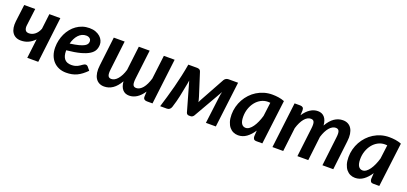

<svg xmlns="http://www.w3.org/2000/svg" viewBox="15 -1271 4297 2027"><g transform="rotate(20 2163.0 -257.0)"><path d="M56 -513 32 -321C29 -295.3 29.2 -271.9 32.5 -250.8C35.8 -229.6 42.5 -211.3 52.5 -196C62.5 -180.7 75.6 -168.8 91.8 -160.5C107.9 -152.2 127.3 -148 150 -148C180 -148 207.7 -153.8 233 -165.5C258.3 -177.2 281.7 -194.2 303 -216.5L277 0H400.5L462 -513H338.5L318 -341.5C312.3 -326.5 305.4 -313.2 297.2 -301.8C289.1 -290.2 280 -280.6 270 -272.8C260 -264.9 249.3 -259 238 -255C226.7 -251 215.2 -249 203.5 -249C183.5 -249 169.8 -255.8 162.5 -269.2C155.2 -282.8 152.8 -300 155.5 -321L179.5 -513Z M950 -394C950 -408.3 946.7 -423 940 -438C933.3 -453 923.2 -466.6 909.8 -478.8C896.2 -490.9 879.4 -500.8 859.2 -508.5C839.1 -516.2 815.7 -520 789 -520C761.3 -520 735.4 -516 711.2 -508C687.1 -500 664.9 -488.8 644.8 -474.5C624.6 -460.2 606.5 -443.2 590.5 -423.5C574.5 -403.8 561 -382.3 550 -359C539 -335.7 530.6 -311 524.8 -285C518.9 -259 516 -232.5 516 -205.5C516 -173.2 520.8 -143.9 530.2 -117.8C539.8 -91.6 553.2 -69.2 570.5 -50.8C587.8 -32.2 608.7 -17.9 633 -7.8C657.3 2.4 684.5 7.5 714.5 7.5C737.5 7.5 758.8 5.5 778.5 1.5C798.2 -2.5 816.8 -8.7 834.5 -17C852.2 -25.3 869.5 -36 886.5 -49C903.5 -62 920.8 -77.3 938.5 -95L907 -133C904 -136.3 900.6 -139 896.8 -141C892.9 -143 889 -144 885 -144C878.3 -144 872.2 -142.6 866.5 -139.8C860.8 -136.9 855.1 -133.5 849.2 -129.5C843.4 -125.5 837.1 -121 830.2 -116C823.4 -111 815.8 -106.5 807.2 -102.5C798.8 -98.5 788.8 -95.1 777.5 -92.2C766.2 -89.4 753.2 -88 738.5 -88C670.2 -88 636 -128.3 636 -209V-215.5C698.7 -221.8 750.2 -230.4 790.8 -241.2C831.2 -252.1 863.3 -265 887 -280C910.7 -295 927.1 -312 936.2 -331C945.4 -350 950 -371 950 -394ZM782 -434C792 -434 800.6 -432.6 807.8 -429.8C814.9 -426.9 820.8 -423.4 825.2 -419.2C829.8 -415.1 833.1 -410.3 835.2 -405C837.4 -399.7 838.5 -394.5 838.5 -389.5C838.5 -379.2 836.2 -369.5 831.8 -360.5C827.2 -351.5 818.1 -343 804.2 -335C790.4 -327 770.9 -319.7 745.8 -313C720.6 -306.3 687.3 -300.2 646 -294.5C651 -314.8 657.8 -333.6 666.5 -350.8C675.2 -367.9 685.2 -382.7 696.8 -395C708.2 -407.3 721.2 -416.9 735.5 -423.8C749.8 -430.6 765.3 -434 782 -434Z M1465.5 -513H1343.5L1311 -241C1304.3 -218 1296.3 -197.4 1287 -179.2C1277.7 -161.1 1267.6 -145.6 1256.8 -132.8C1245.9 -119.9 1234.5 -110.2 1222.5 -103.5C1210.5 -96.8 1198.3 -93.5 1186 -93.5C1167.3 -93.5 1154.9 -100.8 1148.8 -115.2C1142.6 -129.8 1141.7 -153.8 1146 -187.5L1184.5 -513H1062.5L1024 -187.5C1020 -156.5 1019.8 -128.8 1023.5 -104.5C1027.2 -80.2 1034.2 -59.8 1044.5 -43.2C1054.8 -26.8 1068.2 -14.2 1084.5 -5.5C1100.8 3.2 1119.8 7.5 1141.5 7.5C1175.8 7.5 1207.6 -2.4 1236.8 -22.2C1265.9 -42.1 1292.5 -72.8 1316.5 -114.5C1319.5 -75.2 1330.1 -45 1348.2 -24C1366.4 -3 1391.3 7.5 1423 7.5C1452.3 7.5 1480.4 -1 1507.2 -18C1534.1 -35 1559.2 -61 1582.5 -96L1580 -40C1579.7 -26 1583.2 -15.8 1590.5 -9.5C1597.8 -3.2 1608 0 1621 0H1684L1746 -513H1625L1592.5 -245.5C1585.5 -222.2 1577.5 -201.1 1568.5 -182.2C1559.5 -163.4 1549.6 -147.4 1538.8 -134.2C1527.9 -121.1 1516.3 -111 1504 -104C1491.7 -97 1479 -93.5 1466 -93.5C1447 -93.5 1434.7 -100.8 1429 -115.2C1423.3 -129.8 1422.5 -153.8 1426.5 -187.5Z M2120.5 -235.5 2040 -487.5C2036.7 -498.2 2030.9 -505.2 2022.8 -508.8C2014.6 -512.2 2006.3 -514 1998 -514H1899.5C1891.8 -469 1883.1 -424.2 1873.2 -379.5C1863.4 -334.8 1852.8 -290.8 1841.5 -247.5C1830.2 -204.2 1818.4 -161.8 1806.2 -120.2C1794.1 -78.8 1782 -38.7 1770 0H1845C1857.3 0 1867.5 -3.2 1875.5 -9.8C1883.5 -16.2 1889.5 -25.3 1893.5 -37C1901.8 -62.3 1908.8 -86 1914.5 -108C1920.2 -130 1925.2 -151.3 1929.8 -172C1934.2 -192.7 1938.3 -213 1942 -233C1945.7 -253 1949.7 -273.5 1954 -294.5C1956.3 -303.5 1958.4 -313.9 1960.2 -325.8C1962.1 -337.6 1963.8 -349 1965.5 -360L2059 -32C2064.3 -17.7 2074.5 -10.5 2089.5 -10.5H2107C2114.7 -10.5 2121.5 -12.4 2127.5 -16.2C2133.5 -20.1 2138.7 -25.3 2143 -32L2333.5 -364C2330.8 -354.3 2328.6 -344.6 2326.8 -334.8C2324.9 -324.9 2323.5 -316 2322.5 -308L2284 0H2395.5L2458.5 -514H2352C2344 -514 2335.7 -512.2 2327 -508.8C2318.3 -505.2 2310.5 -498.2 2303.5 -487.5L2155.5 -218.5C2151.5 -211.5 2147.8 -204.7 2144.5 -198C2141.2 -191.3 2138.2 -184.7 2135.5 -178C2133.8 -186.7 2131.7 -195.8 2129 -205.2C2126.3 -214.8 2123.5 -224.8 2120.5 -235.5Z M2918 0 2979.5 -497.5C2957.5 -506.2 2934.9 -512.2 2911.8 -515.5C2888.6 -518.8 2865.5 -520.5 2842.5 -520.5C2810.5 -520.5 2780.1 -516.2 2751.2 -507.8C2722.4 -499.2 2695.6 -487.3 2670.8 -472C2645.9 -456.7 2623.5 -438.3 2603.5 -417C2583.5 -395.7 2566.4 -372.2 2552.2 -346.8C2538.1 -321.2 2527.2 -294 2519.5 -265C2511.8 -236 2508 -206.2 2508 -175.5C2508 -144.8 2511.6 -118.1 2518.8 -95.2C2525.9 -72.4 2535.8 -53.4 2548.2 -38.2C2560.8 -23.1 2575.4 -11.7 2592.2 -4C2609.1 3.7 2627.2 7.5 2646.5 7.5C2680.5 7.5 2711.7 -2.8 2740 -23.2C2768.3 -43.7 2793.8 -71.7 2816.5 -107L2812.5 -41C2812.5 -29.3 2815.2 -19.6 2820.8 -11.8C2826.2 -3.9 2836.8 0 2852.5 0ZM2695 -93.5C2675.3 -93.5 2659.8 -101.8 2648.5 -118.5C2637.2 -135.2 2631.5 -161.5 2631.5 -197.5C2631.5 -229.2 2636.4 -259.2 2646.2 -287.8C2656.1 -316.2 2669.6 -341.2 2686.8 -362.8C2703.9 -384.2 2724.3 -401.3 2748 -414C2771.7 -426.7 2797.3 -433 2825 -433C2833 -433 2841.5 -432.5 2850.5 -431.5L2831 -277C2823.7 -251.3 2815 -227.3 2805 -205C2795 -182.7 2784.2 -163.2 2772.5 -146.8C2760.8 -130.2 2748.4 -117.2 2735.2 -107.8C2722.1 -98.2 2708.7 -93.5 2695 -93.5Z M3031.5 0H3152.5L3184.5 -268C3191.5 -291.3 3199.6 -312.4 3208.8 -331.2C3217.9 -350.1 3227.9 -366.1 3238.8 -379.2C3249.6 -392.4 3261.1 -402.5 3273.2 -409.5C3285.4 -416.5 3298.2 -420 3311.5 -420C3330.5 -420 3342.8 -412.8 3348.5 -398.2C3354.2 -383.8 3355 -359.8 3351 -326.5L3312 0H3434L3466 -272.5C3473 -295.5 3481.1 -316.2 3490.2 -334.5C3499.4 -352.8 3509.4 -368.3 3520.2 -381C3531.1 -393.7 3542.5 -403.3 3554.5 -410C3566.5 -416.7 3578.8 -420 3591.5 -420C3610.2 -420 3622.6 -412.8 3628.8 -398.2C3634.9 -383.8 3635.8 -359.8 3631.5 -326.5L3593 0H3715L3753.5 -326.5C3757.5 -357.5 3757.7 -385.1 3754 -409.2C3750.3 -433.4 3743.3 -453.8 3733 -470.2C3722.7 -486.8 3709.3 -499.3 3693 -508C3676.7 -516.7 3657.7 -521 3636 -521C3601.7 -521 3569.9 -511.1 3540.8 -491.2C3511.6 -471.4 3485 -440.5 3461 -398.5C3458 -438.2 3447.3 -468.5 3429 -489.5C3410.7 -510.5 3385.8 -521 3354.5 -521C3325.2 -521 3297 -512.4 3270 -495.2C3243 -478.1 3218 -452 3195 -417L3197.5 -473.5C3197.5 -487.5 3193.9 -497.7 3186.8 -504C3179.6 -510.3 3169.5 -513.5 3156.5 -513.5H3093.5Z M4232 0 4293.5 -497.5C4271.5 -506.2 4248.9 -512.2 4225.8 -515.5C4202.6 -518.8 4179.5 -520.5 4156.5 -520.5C4124.5 -520.5 4094.1 -516.2 4065.2 -507.8C4036.4 -499.2 4009.6 -487.3 3984.8 -472C3959.9 -456.7 3937.5 -438.3 3917.5 -417C3897.5 -395.7 3880.4 -372.2 3866.2 -346.8C3852.1 -321.2 3841.2 -294 3833.5 -265C3825.8 -236 3822 -206.2 3822 -175.5C3822 -144.8 3825.6 -118.1 3832.8 -95.2C3839.9 -72.4 3849.8 -53.4 3862.2 -38.2C3874.8 -23.1 3889.4 -11.7 3906.2 -4C3923.1 3.7 3941.2 7.5 3960.5 7.5C3994.5 7.5 4025.7 -2.8 4054 -23.2C4082.3 -43.7 4107.8 -71.7 4130.5 -107L4126.5 -41C4126.5 -29.3 4129.2 -19.6 4134.8 -11.8C4140.2 -3.9 4150.8 0 4166.5 0ZM4009 -93.5C3989.3 -93.5 3973.8 -101.8 3962.5 -118.5C3951.2 -135.2 3945.5 -161.5 3945.5 -197.5C3945.5 -229.2 3950.4 -259.2 3960.2 -287.8C3970.1 -316.2 3983.6 -341.2 4000.8 -362.8C4017.9 -384.2 4038.3 -401.3 4062 -414C4085.7 -426.7 4111.3 -433 4139 -433C4147 -433 4155.5 -432.5 4164.5 -431.5L4145 -277C4137.7 -251.3 4129 -227.3 4119 -205C4109 -182.7 4098.2 -163.2 4086.5 -146.8C4074.8 -130.2 4062.4 -117.2 4049.2 -107.8C4036.1 -98.2 4022.7 -93.5 4009 -93.5Z"/></g></svg>

Font: Lato
Style: Bold Italic
Weight: 700
Italic angle: -7°
Designer: Lukasz Dziedzic
Foundry: tyPoland Lukasz Dziedzic
Version: Version 2.007; 2014-02-27